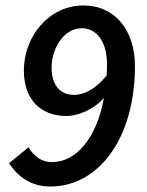

<svg xmlns="http://www.w3.org/2000/svg" viewBox="-20 -668 536 700"><path d="M168 -422C168 -490 212 -565 278 -565C333 -565 370 -515 370 -435C370 -421 370 -407 369 -393C325 -338 280 -322 251 -322C197 -322 168 -360 168 -422ZM163 12C342 12 472 -167 472 -427C472 -557 400 -648 284 -648C158 -648 67 -535 67 -411C67 -302 131 -245 223 -245C262 -245 320 -267 359 -311C332 -162 256 -77 170 -77C131 -77 104 -98 84 -131L13 -73C40 -31 87 12 163 12Z"/></svg>

Font: Source Sans Pro Semibold
Style: Italic
Weight: 600
Italic angle: -11°
Designer: Paul D. Hunt
Foundry: Adobe Systems Incorporated
Version: Version 3.006;hotconv 1.0.111;makeotfexe 2.5.65597